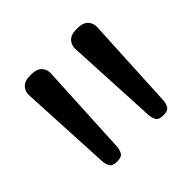

<svg xmlns="http://www.w3.org/2000/svg" viewBox="-104 -1386 572 572"><g transform="rotate(-45 182.0 -1099.5)"><path d="M89 -917Q70 -917 64.5 -926.5Q59 -936 58 -948L43 -1242Q42 -1258 52.5 -1270Q63 -1282 89 -1282Q115 -1282 125.5 -1270Q136 -1258 135 -1242L120 -948Q119 -936 113.5 -926.5Q108 -917 89 -917ZM284 -917Q265 -917 259.5 -926.5Q254 -936 253 -948L238 -1242Q237 -1258 247.5 -1270Q258 -1282 284 -1282Q310 -1282 320.5 -1270Q331 -1258 330 -1242L315 -948Q314 -936 308.5 -926.5Q303 -917 284 -917Z"/></g></svg>

Font: Playwrite FR Trad
Style: Regular
Weight: 400
Designer: Veronika Burian, José Scaglione
Foundry: TypeTogether
Version: Version 1.000